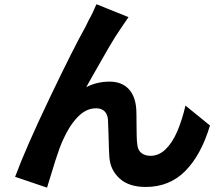

<svg xmlns="http://www.w3.org/2000/svg" viewBox="-20 -823 1040 899"><path d="M564 -717 549.8 -696Q521.8 -656.2 488.7 -599.4Q455.6 -542.6 409 -459.8L384 -415.2Q410 -428.4 437.4 -434.6Q464.8 -440.8 493 -440.8Q550 -440.8 582.4 -406.3Q614.8 -371.8 618.2 -308.6Q619.2 -292.6 619.2 -249Q619.4 -220.8 619.9 -191.8Q620.4 -162.8 623 -145.2Q625.6 -119 642.5 -106.2Q659.4 -93.4 684.6 -93.4Q724 -93.4 755.8 -124.4Q787.6 -155.4 810.2 -208.3Q832.8 -261.2 848.4 -328.6L963.2 -235.4Q922 -98 848 -22.8Q774 52.4 662.2 52.4Q583 52.4 539.4 12.2Q495.8 -28 492 -88.4Q490 -114.6 488.4 -185Q487.6 -221.2 485.6 -262.4Q483.6 -288 469.4 -302Q455.2 -316 429.6 -316Q383.2 -316 343.5 -274.8Q303.8 -233.6 274.6 -167Q259.4 -134 240.5 -74.8Q221.6 -15.6 207.4 32L200.4 55.6L50.8 5Q100.2 -129.2 213 -365.1Q325.8 -601 380.6 -698L396.6 -730.8Q405.6 -746.4 414.2 -764.5Q422.8 -782.6 431.6 -803.2L581.8 -742.8Z"/></svg>

Font: 寒蝉端黑体 Light
Style: Regular
Weight: 300
Designer: ChillDuanSans {Warren2060}; 
Source Han Sans {Ryoko NISHIZUKA 西塚涼子 (kana, bopomofo & ideographs); Paul D. Hunt (Latin, G
Foundry: ChillType&Adobe
Version: Version 1.300;Glyphs 3.3 (3306)